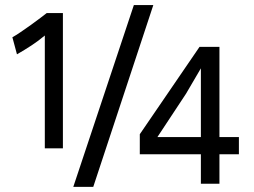

<svg xmlns="http://www.w3.org/2000/svg" viewBox="-20 -724 1000 757"><path d="M269 12.7 507.8 -704.1H584.5L347.7 12.7ZM156.7 -139.2V-584Q131.8 -563 104.2 -544.9Q76.7 -526.9 46.9 -509.8L28.8 -577.1Q41.5 -584 61 -597.2Q80.6 -610.4 101.6 -625.5Q122.6 -640.6 139.6 -653.6Q156.7 -666.5 164.1 -672.4H228V-139.2ZM772 0.5V-115.7H531.2V-194.8L766.6 -539.1H845.2V-183.6H921.9V-115.7H845.2V0.5ZM600.6 -183.6H772V-454.6L713.4 -354.5Z"/></svg>

Font: Shanti
Style: Regular
Weight: 400
Designer: Vernon Adams
Foundry: Vernon Adams
Version: Version 1.100; ttfautohint (v1.8.4)